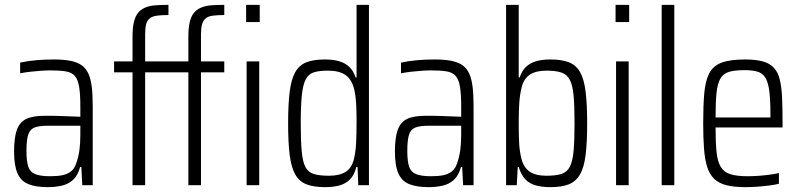

<svg xmlns="http://www.w3.org/2000/svg" viewBox="-20 -763 3295 791"><path d="M176 8Q129 8 98 -4Q67 -16 52.5 -48Q38 -80 38 -139Q38 -196 49.5 -228Q61 -260 88 -273Q115 -286 164 -286Q176 -286 194 -286Q212 -286 232.5 -285Q253 -284 273 -283.5Q293 -283 311 -282V-323Q311 -375 306 -405.5Q301 -436 288 -450.5Q275 -465 250.5 -469Q226 -473 187 -473Q171 -473 149 -471.5Q127 -470 105 -467.5Q83 -465 63 -461V-505Q95 -512 129.5 -515Q164 -518 202 -518Q242 -518 270 -512.5Q298 -507 316 -494.5Q334 -482 344 -460Q354 -438 358 -405Q362 -372 362 -327V0H319L315 -75H310Q301 -41 282 -23Q263 -5 236 1.5Q209 8 176 8ZM187 -37Q216 -37 236.5 -41Q257 -45 272 -56.5Q287 -68 294 -90Q303 -115 307 -143Q311 -171 311 -207V-245H177Q141 -245 122 -237.5Q103 -230 96 -207.5Q89 -185 89 -141Q89 -99 96.5 -76.5Q104 -54 125.5 -45.5Q147 -37 187 -37Z M526 0V-465H450V-510H526V-612Q526 -648 531.5 -671.5Q537 -695 548 -709Q559 -723 576.5 -731Q594 -739 618.5 -741Q643 -743 674 -743V-701Q645 -701 626.5 -698.5Q608 -696 597 -687.5Q586 -679 582 -663Q578 -647 578 -621V-510H756V-612Q756 -648 761.5 -671.5Q767 -695 778 -709Q789 -723 807 -731Q825 -739 849 -741Q873 -743 904 -743V-701Q876 -701 857 -698.5Q838 -696 827.5 -687.5Q817 -679 812.5 -663Q808 -647 808 -621V-510H904V-465H808V0H756V-465H578V0ZM996 0V-510H1048V0ZM994 -672V-743H1050V-672Z M1319 8Q1273 8 1243 -3.5Q1213 -15 1196.5 -44Q1180 -73 1173.5 -124Q1167 -175 1167 -255Q1167 -334 1173.5 -385.5Q1180 -437 1196.5 -466Q1213 -495 1242.5 -506.5Q1272 -518 1319 -518Q1353 -518 1378 -510.5Q1403 -503 1419.5 -487Q1436 -471 1445 -444H1449V-743H1500V0H1456L1453 -75H1448Q1440 -42 1422 -24Q1404 -6 1378.5 1Q1353 8 1319 8ZM1335 -39Q1379 -39 1404 -55Q1429 -71 1438 -107Q1445 -137 1447 -171.5Q1449 -206 1449 -266Q1449 -308 1447 -339.5Q1445 -371 1440 -392Q1430 -435 1404 -453.5Q1378 -472 1331 -472Q1295 -472 1273 -465Q1251 -458 1239.5 -436Q1228 -414 1223.5 -370.5Q1219 -327 1219 -255Q1219 -183 1223 -139.5Q1227 -96 1238.5 -74.5Q1250 -53 1273.5 -46Q1297 -39 1335 -39Z M1745 8Q1698 8 1667 -4Q1636 -16 1621.5 -48Q1607 -80 1607 -139Q1607 -196 1618.5 -228Q1630 -260 1657 -273Q1684 -286 1733 -286Q1745 -286 1763 -286Q1781 -286 1801.5 -285Q1822 -284 1842 -283.5Q1862 -283 1880 -282V-323Q1880 -375 1875 -405.5Q1870 -436 1857 -450.5Q1844 -465 1819.5 -469Q1795 -473 1756 -473Q1740 -473 1718 -471.5Q1696 -470 1674 -467.5Q1652 -465 1632 -461V-505Q1664 -512 1698.5 -515Q1733 -518 1771 -518Q1811 -518 1839 -512.5Q1867 -507 1885 -494.5Q1903 -482 1913 -460Q1923 -438 1927 -405Q1931 -372 1931 -327V0H1888L1884 -75H1879Q1870 -41 1851 -23Q1832 -5 1805 1.5Q1778 8 1745 8ZM1756 -37Q1785 -37 1805.5 -41Q1826 -45 1841 -56.5Q1856 -68 1863 -90Q1872 -115 1876 -143Q1880 -171 1880 -207V-245H1746Q1710 -245 1691 -237.5Q1672 -230 1665 -207.5Q1658 -185 1658 -141Q1658 -99 1665.5 -76.5Q1673 -54 1694.5 -45.5Q1716 -37 1756 -37Z M2247 8Q2214 8 2188 1Q2162 -6 2144.5 -24Q2127 -42 2117 -75H2113L2109 0H2065V-743H2117V-444H2121Q2130 -471 2146.5 -487Q2163 -503 2188 -510.5Q2213 -518 2247 -518Q2294 -518 2323.5 -506.5Q2353 -495 2369.5 -466.5Q2386 -438 2392.5 -386Q2399 -334 2399 -255Q2399 -175 2392.5 -123.5Q2386 -72 2369 -43.5Q2352 -15 2323 -3.5Q2294 8 2247 8ZM2231 -39Q2269 -39 2292 -46Q2315 -53 2327 -75Q2339 -97 2343 -140.5Q2347 -184 2347 -255Q2347 -327 2343 -370Q2339 -413 2327 -435Q2315 -457 2292 -464.5Q2269 -472 2231 -472Q2188 -472 2163 -455.5Q2138 -439 2129 -403Q2122 -375 2119.5 -341.5Q2117 -308 2117 -255Q2117 -202 2119 -170Q2121 -138 2128 -110Q2137 -73 2162 -56Q2187 -39 2231 -39Z M2516 -672V-743H2572V-672ZM2518 0V-510H2570V0Z M2706 0V-743H2758V0Z M3051 8Q3004 8 2972.5 0Q2941 -8 2922 -26.5Q2903 -45 2893.5 -75Q2884 -105 2880.5 -149.5Q2877 -194 2877 -254Q2877 -329 2881.5 -379.5Q2886 -430 2902 -461Q2918 -492 2953 -505Q2988 -518 3050 -518Q3094 -518 3122.5 -510Q3151 -502 3168 -484Q3185 -466 3192.5 -435.5Q3200 -405 3202 -360.5Q3204 -316 3204 -256V-238H2928Q2928 -176 2932 -137Q2936 -98 2949 -76Q2962 -54 2988.5 -45.5Q3015 -37 3060 -37Q3080 -37 3102.5 -38.5Q3125 -40 3148 -43Q3171 -46 3189 -50V-6Q3174 -2 3151 1Q3128 4 3102 6Q3076 8 3051 8ZM3154 -259V-294Q3154 -355 3149 -390.5Q3144 -426 3132.5 -444Q3121 -462 3100 -468Q3079 -474 3047 -474Q3007 -474 2983.5 -467Q2960 -460 2948 -439.5Q2936 -419 2932 -381Q2928 -343 2928 -279H3173Z"/></svg>

Font: Saira Condensed Light
Style: Regular
Weight: 300
Width: 3
Designer: Hector Gatti with collaboration of the Omnibus-Type team
Foundry: Omnibus-Type
Version: Version 1.101